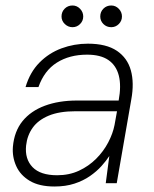

<svg xmlns="http://www.w3.org/2000/svg" viewBox="-20 -667 559 699"><path d="M178 12Q123 12 88.5 -8.5Q54 -29 39 -62.5Q24 -96 27 -133Q32 -189 62 -226Q92 -263 143 -282Q194 -301 260 -301H412Q422 -355 412.5 -392Q403 -429 374.5 -448.5Q346 -468 297 -468Q233 -468 187 -439Q141 -410 120 -350H73Q89 -404 123.5 -439Q158 -474 204 -491Q250 -508 300 -508Q367 -508 405.5 -482Q444 -456 456.5 -410.5Q469 -365 458 -305L405 0H365L378 -99Q367 -82 349.5 -62.5Q332 -43 307.5 -26Q283 -9 251 1.5Q219 12 178 12ZM188 -29Q232 -29 267.5 -45.5Q303 -62 330 -89Q357 -116 374 -148.5Q391 -181 397 -212L406 -262H255Q196 -262 157.5 -246Q119 -230 99 -202Q79 -174 75 -137Q70 -88 98.5 -58.5Q127 -29 188 -29ZM244 -568Q228 -568 216 -579.5Q204 -591 204 -607Q204 -624 215.5 -635.5Q227 -647 244 -647Q260 -647 271.5 -635Q283 -623 283 -607Q283 -591 271.5 -579.5Q260 -568 244 -568ZM385 -568Q368 -568 356.5 -579.5Q345 -591 345 -607Q345 -624 356.5 -635.5Q368 -647 385 -647Q401 -647 412.5 -635Q424 -623 424 -607Q424 -591 412.5 -579.5Q401 -568 385 -568Z"/></svg>

Font: DM Sans 24pt ExtraLight
Style: Italic
Weight: 250
Italic angle: -10°
Designer: Colophon Foundry, Jonny Pinhorn
Foundry: Colophon Foundry
Version: Version 4.004;gftools[0.9.30]